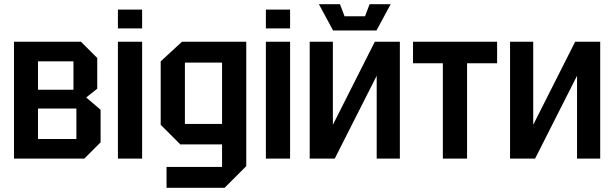

<svg xmlns="http://www.w3.org/2000/svg" viewBox="-20 -760 2943 920"><path d="M47 -560V0H384L462 -78V-234L393 -293L446 -335V-482L368 -560ZM162 -330V-466H332V-330ZM162 -94V-240H346V-94Z M545 0V-560H661V0ZM545 -624V-714H661V-624Z M778 140V40H1044V-68H844L750 -162V-466L852 -560H1160V36L1056 140ZM866 -460V-166H1044V-460Z M1254 0V-560H1370V0ZM1254 -624V-714H1370V-624Z M1896 0H1785V-397L1584 0H1464V-560H1575V-162L1776 -560H1896ZM1751 -740H1852L1784 -614H1576L1508 -740H1609L1631 -682H1729Z M2218 0V-457H2362V-560H1959V-457H2102V0Z M2856 0H2745V-397L2544 0H2424V-560H2535V-162L2736 -560H2856Z"/></svg>

Font: Tektur SemiCondensed Medium
Style: Regular
Weight: 500
Width: 4
Designer: Adam Jagosz
Foundry: Adam Jagosz
Version: Version 1.005;gftools[0.9.30]